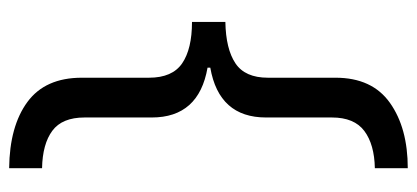

<svg xmlns="http://www.w3.org/2000/svg" viewBox="-266 -488 912 420"><g transform="rotate(90 190.0 -278.0)"><path d="M348 158Q256 157 203 118Q150 79 150 -1V-148Q150 -199 118.5 -220.5Q87 -242 28 -242V-315Q87 -316 118.5 -337Q150 -358 150 -408V-556Q150 -636 205 -675Q260 -714 348 -714V-642Q296 -641 266.5 -619Q237 -597 237 -548V-404Q237 -301 128 -282V-276Q237 -257 237 -154V-7Q237 42 266 63.5Q295 85 348 86Z"/></g></svg>

Font: Noto Sans Masaram Gondi
Style: Regular
Weight: 400
Designer: Ek Type & Mukund Gokhale
Foundry: Ek Type
Version: Version 1.004; ttfautohint (v1.8.4.7-5d5b)